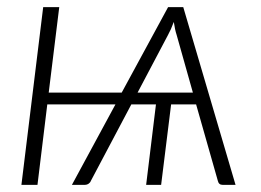

<svg xmlns="http://www.w3.org/2000/svg" viewBox="-20 -518 732 538"><path d="M303.5 -225.5H112.5L85 0H40L101 -498H146L116.5 -258.5H321L451 -498H493.5L640 0H604Q593 0 590.5 -11L529.5 -225.5H459.5L431.5 0H389.5L417 -225.5H348L234.5 -11Q233 -6.5 228.2 -3.2Q223.5 0 217 0H181.5ZM365.5 -258.5H520.5L475 -420Q472.5 -427.5 470.5 -436.8Q468.5 -446 467 -456.5Q463 -445.5 458.8 -436.2Q454.5 -427 450.5 -419.5Z"/></svg>

Font: Lato Light
Style: Italic
Weight: 300
Italic angle: -7°
Designer: Lukasz Dziedzic
Foundry: tyPoland Lukasz Dziedzic
Version: Version 2.007; 2014-02-27